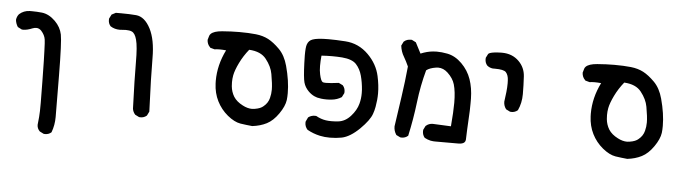

<svg xmlns="http://www.w3.org/2000/svg" viewBox="-44 -591 3589 1020"><g transform="rotate(5 1750.0 -81.0)"><path d="M175.3 210.4Q175.3 205.6 176.3 200.2Q180.2 169.4 181.2 136.7Q181.6 127 181.6 92.3Q181.6 57.6 180.4 -20.3Q179.2 -98.1 178.5 -130.4Q177.7 -162.6 176.8 -185.5Q175.3 -232.4 173.3 -244.1Q169.9 -268.1 150.4 -289.6Q138.7 -301.8 123.5 -301.8Q114.3 -301.8 104 -297.9Q75.7 -286.1 54.7 -286.1Q51.3 -286.1 47.4 -286.6L25.4 -297.9Q14.2 -315.4 12.2 -335Q14.2 -353 25.4 -366.2Q48.8 -387.2 81.1 -388.2Q86.9 -388.2 93.3 -388.2Q118.7 -388.2 146.5 -385.3Q184.1 -380.9 217.8 -347.7Q248.5 -316.9 256.3 -278.3Q264.2 -239.7 265.6 -60.1L267.1 161.1Q267.1 204.1 252.4 243.2L251.5 244.1Q238.3 255.9 218.8 255.9Q215.8 255.9 211.4 255.4L189.9 244.6Q175.3 230 175.3 210.4Z M672.4 80.1Q666.5 -81.1 666.5 -165.8Q666.5 -250.5 656.7 -285.6Q647.9 -319.3 630.4 -327.1Q618.2 -332.5 598.6 -332.5Q589.8 -332.5 581.3 -331.5Q572.8 -330.6 565.9 -330.6Q538.1 -330.6 516.1 -344.7Q503.9 -358.4 503.9 -377.9Q503.9 -380.9 504.4 -385.3L515.6 -407.2L537.6 -418.5Q551.8 -418.5 566.4 -418.5Q611.3 -418.5 646 -415.5Q691.9 -411.1 722.7 -351.6Q752.4 -293.5 752.4 -196.3Q752.4 -100.6 760.3 88.9L749.5 110.8Q740.7 118.2 732.4 120.6Q724.1 123 718.5 123Q712.9 123 708.5 122.6L687 111.8Q674.8 98.1 672.4 80.6Z M1097.7 -105Q1097.7 -189.9 1138.2 -271Q1118.7 -272.9 1103.8 -272.9Q1088.9 -272.9 1076.7 -271L1053.7 -277.3Q1052.2 -278.8 1051.8 -279.8Q1036.6 -294.4 1035.6 -317.9L1042 -339.8Q1043.9 -345.7 1048.8 -350.6Q1064.9 -366.7 1108.9 -370.1Q1157.7 -374 1199.7 -374Q1250.5 -374 1288.6 -369.9Q1326.7 -365.7 1355.5 -350.6Q1384.3 -335.4 1416 -303.7Q1448.2 -271.5 1462.9 -216.8Q1484.4 -137.7 1484.4 -72.8Q1484.4 -52.7 1482.4 -36.1Q1478 -2.9 1449.7 37.8Q1421.4 78.6 1387.7 95.7Q1354 112.8 1311.5 117.7Q1278.8 114.7 1247.6 109.9Q1215.3 104.5 1178.7 74.7Q1142.1 44.4 1121.1 2.4Q1100.1 -39.6 1098.1 -90.3Q1097.7 -97.7 1097.7 -105ZM1398.4 -84Q1398.4 -113.3 1388.7 -167Q1381.8 -206.5 1351.6 -244.6Q1323.2 -281.2 1260.3 -284.7Q1231.4 -249 1212.2 -209.5Q1192.9 -169.9 1187.5 -142.1Q1184.1 -124 1184.1 -105Q1184.1 -94.2 1185.1 -83.5Q1188 -53.7 1203.1 -28.8Q1218.8 -3.9 1252.4 13.2Q1278.3 26.9 1302.7 26.9Q1310.1 26.9 1316.9 25.4Q1348.1 20.5 1362.8 6.8Q1385.7 -11.7 1392.6 -39.1Q1398.4 -61 1398.4 -84Z M1591.8 75.7Q1591.8 72.8 1592.3 68.8L1603 46.4L1604 45.4Q1619.1 34.2 1638.7 34.2Q1641.6 34.2 1646 34.7Q1671.9 49.3 1698.7 53.2Q1711.9 55.2 1728.3 55.2Q1744.6 55.2 1764.2 53.2Q1801.3 49.3 1830.3 17.1Q1859.4 -15.1 1868.7 -50.3Q1876 -77.1 1876 -106.9Q1876 -115.7 1875.5 -124.5Q1872.6 -164.1 1863 -199.5Q1853.5 -234.9 1831.1 -259.3Q1809.1 -282.7 1755.9 -287.1Q1730 -289.1 1702.4 -289.1Q1674.8 -289.1 1645.5 -287.1Q1642.6 -257.8 1642.6 -232.4Q1642.6 -207 1647 -187.5Q1654.3 -152.8 1664.1 -147.5Q1668 -145 1682.1 -145Q1704.6 -145 1750 -150.9L1772 -140.1L1772.5 -139.2Q1784.2 -126 1784.2 -106.4Q1784.2 -103.5 1783.7 -99.1L1772.5 -77.1Q1749 -62 1719.7 -59.1Q1707.5 -57.6 1692.4 -57.6Q1677.2 -57.6 1663.6 -59.3Q1649.9 -61 1642.1 -63.2Q1634.3 -65.4 1627 -68.8Q1609.9 -76.7 1595.2 -91.3Q1574.7 -111.8 1567.9 -137Q1561 -162.1 1558.1 -240.2Q1557.1 -262.7 1557.1 -280.8Q1557.1 -324.2 1562.5 -338.9Q1569.8 -360.8 1590.8 -368.2Q1615.2 -377.4 1675.8 -377.4Q1712.9 -377.4 1764.6 -374Q1836.4 -369.6 1888.7 -317.4Q1938 -268.1 1951.7 -205.1Q1962.4 -156.2 1962.4 -113.3Q1962.4 -78.6 1955.6 -41.5Q1951.7 -20 1945.3 -2.9Q1933.6 31.2 1884.8 79.6Q1835.4 127.9 1791 137.2Q1760.7 143.1 1728 143.1Q1698.7 143.1 1674.3 137.7Q1638.2 129.9 1606 111.8Q1591.8 95.7 1591.8 75.7Z M2295.9 114.7Q2292 114.7 2287.6 114.7Q2283.2 114.7 2276.4 114.3Q2269.5 113.8 2261.7 112.3Q2245.1 108.4 2230 100.1Q2217.8 85.9 2217.8 65.9Q2217.8 62.5 2218.3 58.1L2229 36.6L2230 36.1Q2245.1 22.5 2266.6 22.5L2363.3 26.9Q2370.1 -51.8 2370.1 -98.6Q2370.1 -158.7 2358.9 -196.8Q2349.6 -228.5 2320.3 -255.9Q2296.9 -277.8 2269 -277.8Q2263.7 -277.8 2257.8 -276.9Q2223.1 -271.5 2206.1 -257.8Q2183.1 -174.3 2172.4 -84.2Q2161.6 5.9 2141.6 96.7L2140.1 97.7Q2127 109.4 2107.4 109.4Q2104.5 109.4 2100.1 108.9L2078.1 98.1L2077.6 96.7Q2064.9 77.6 2064.9 53.7V53.2L2088.4 -108.4Q2100.1 -188.5 2107.9 -269.5Q2096.2 -295.9 2082.5 -319.3Q2066.9 -344.7 2063 -377L2073.7 -398.9Q2083 -407.2 2092.3 -409.9Q2101.6 -412.6 2109.9 -412.6Q2112.8 -412.6 2116.7 -412.6L2138.7 -401.4L2168.5 -343.8Q2202.1 -357.9 2234.4 -360.8Q2243.7 -361.8 2253.9 -361.8Q2280.3 -361.8 2310.5 -356Q2353 -347.7 2388.4 -312.5Q2423.8 -277.3 2439.7 -231.4Q2455.6 -185.5 2456.5 -128.9Q2456.5 -115.2 2456.5 -102.1Q2456.5 -63.5 2454.1 -29.1Q2451.7 5.4 2450.7 37.4Q2449.7 69.3 2448.7 90.8Q2448.2 99.6 2442.4 105.5Q2433.1 114.7 2409.7 114.7Q2406.2 114.7 2403.3 114.7Z M2634.3 -127.9V-128.4Q2638.2 -155.8 2640.9 -180.4Q2643.6 -205.1 2643.6 -227.1Q2643.6 -234.4 2643.1 -242.2Q2642.1 -270.5 2628.4 -285.6Q2616.2 -298.3 2570.3 -298.3Q2564.9 -298.3 2558.1 -298.3Q2540.5 -300.3 2527.3 -311.5Q2515.6 -325.2 2515.6 -344.7Q2515.6 -347.7 2516.1 -352.1L2526.9 -373.5Q2531.2 -377 2536.1 -378.9Q2553.7 -385.3 2596.2 -386.2Q2597.7 -386.2 2599.1 -386.2Q2654.8 -386.2 2690.4 -350.6Q2723.1 -317.9 2726.1 -271Q2729 -223.6 2729 -176.8Q2729 -128.9 2710.4 -89.4Q2701.7 -82 2693.4 -79.6Q2685.1 -77.1 2679.4 -77.1Q2673.8 -77.1 2669.4 -77.6L2647.9 -88.4L2647 -89.4Q2634.3 -106.4 2634.3 -127.9Z M3097.7 -105Q3097.7 -189.9 3138.2 -271Q3118.7 -272.9 3103.8 -272.9Q3088.9 -272.9 3076.7 -271L3053.7 -277.3Q3052.2 -278.8 3051.8 -279.8Q3036.6 -294.4 3035.6 -317.9L3042 -339.8Q3043.9 -345.7 3048.8 -350.6Q3064.9 -366.7 3108.9 -370.1Q3157.7 -374 3199.7 -374Q3250.5 -374 3288.6 -369.9Q3326.7 -365.7 3355.5 -350.6Q3384.3 -335.4 3416 -303.7Q3448.2 -271.5 3462.9 -216.8Q3484.4 -137.7 3484.4 -72.8Q3484.4 -52.7 3482.4 -36.1Q3478 -2.9 3449.7 37.8Q3421.4 78.6 3387.7 95.7Q3354 112.8 3311.5 117.7Q3278.8 114.7 3247.6 109.9Q3215.3 104.5 3178.7 74.7Q3142.1 44.4 3121.1 2.4Q3100.1 -39.6 3098.1 -90.3Q3097.7 -97.7 3097.7 -105ZM3398.4 -84Q3398.4 -113.3 3388.7 -167Q3381.8 -206.5 3351.6 -244.6Q3323.2 -281.2 3260.3 -284.7Q3231.4 -249 3212.2 -209.5Q3192.9 -169.9 3187.5 -142.1Q3184.1 -124 3184.1 -105Q3184.1 -94.2 3185.1 -83.5Q3188 -53.7 3203.1 -28.8Q3218.8 -3.9 3252.4 13.2Q3278.3 26.9 3302.7 26.9Q3310.1 26.9 3316.9 25.4Q3348.1 20.5 3362.8 6.8Q3385.7 -11.7 3392.6 -39.1Q3398.4 -61 3398.4 -84Z"/></g></svg>

Font: Bakudai
Style: Medium
Weight: 500
Version: Version 1.48